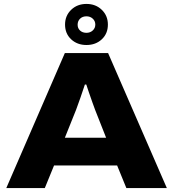

<svg xmlns="http://www.w3.org/2000/svg" viewBox="-20 -957 880 977"><path d="M420 -728Q373 -728 342 -757Q311 -786 311 -832Q311 -877 342 -907Q373 -937 420 -937Q467 -937 498 -907Q529 -877 529 -832Q529 -786 498 -757Q467 -728 420 -728ZM420 -790Q439 -790 452 -802Q465 -814 465 -832Q465 -850 452 -862Q439 -874 420 -874Q400 -874 387.5 -862Q375 -850 375 -831Q375 -813 387.5 -801.5Q400 -790 420 -790ZM12 0 310 -687H530L829 0H623L576 -115H255L208 0ZM310 -256H520L464 -398Q459 -412 450 -436.5Q441 -461 432.5 -486.5Q424 -512 419 -527H412Q403 -499 389.5 -460.5Q376 -422 367 -398Z"/></svg>

Font: Archivo SemiExpanded ExtraBold
Style: Regular
Weight: 800
Width: 6
Designer: Hector Gatti
Foundry: Omnibus-Type
Version: Version 2.001; ttfautohint (v1.8.3)